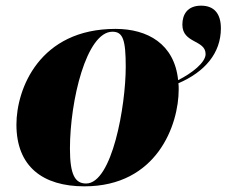

<svg xmlns="http://www.w3.org/2000/svg" viewBox="-20 -648 800 678"><path d="M278 10C535 10 611 -208 611 -332C611 -340 611 -347 610 -354C703 -394 760 -460 760 -548C760 -600 736 -628 690 -628C642 -628 624 -597 624 -561C624 -494 706 -508 706 -457C706 -427 657 -389 609 -365C596 -493 501 -546 388 -546C119 -546 38 -334 38 -208C38 -60 131 10 278 10ZM284 0C245 0 227 -31 227 -123C227 -292 285 -536 377 -536C414 -536 424 -508 424 -412C424 -274 376 0 284 0Z"/></svg>

Font: Noto Serif Display Black
Style: Italic
Weight: 900
Italic angle: -12°
Designer: Monotype Design Team
Foundry: Monotype Imaging Inc.
Version: Version 2.009